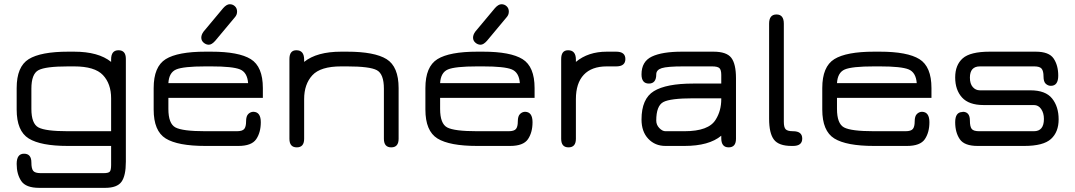

<svg xmlns="http://www.w3.org/2000/svg" viewBox="-20 -697 5134 917"><path d="M581.1 75.2Q581.1 142.6 560.1 171.4Q539.1 200.2 482.4 200.2H167Q103.5 200.2 81.5 167.5Q59.6 134.8 59.6 85.9Q59.6 37.1 94.7 37.1Q129.9 37.1 129.9 79.1Q129.9 108.4 138.7 119.1Q147.5 129.9 173.8 129.9H475.6Q498 129.9 504.4 122.6Q510.7 115.2 510.7 90.8V0H303.7Q174.8 0 117.2 -35.6Q59.6 -71.3 59.6 -173.8V-276.4Q59.6 -378.9 117.2 -414.6Q174.8 -450.2 305.7 -450.2H334Q450.2 -450.2 510.7 -401.4V-413.1Q510.7 -457 545.9 -457Q581.1 -457 581.1 -416ZM303.7 -70.3H510.7V-227.5Q510.7 -296.9 471.7 -338.4Q432.6 -379.9 334 -379.9H305.7Q197.3 -379.9 163.6 -361.8Q129.9 -343.8 129.9 -273.4V-176.8Q129.9 -106.4 163.6 -88.4Q197.3 -70.3 303.7 -70.3Z M1007.8 -502Q991.2 -483.4 977.5 -483.4Q963.9 -483.4 952.6 -493.2Q941.4 -502.9 941.4 -517.1Q941.4 -531.2 952.1 -545.9L1045.9 -658.2Q1062.5 -676.8 1077.1 -676.8Q1091.8 -676.8 1102.1 -667Q1112.3 -657.2 1112.3 -641.6Q1112.3 -626 1101.6 -614.3ZM1235.4 -276.4V-229.5H784.2V-176.8Q784.2 -106.4 817.9 -88.4Q851.6 -70.3 960.9 -70.3H1111.3Q1137.7 -70.3 1146.5 -81.1Q1155.3 -91.8 1155.3 -117.2Q1155.3 -142.6 1166 -152.8Q1176.8 -163.1 1190.4 -163.1Q1225.6 -162.1 1225.6 -113.3Q1225.6 -64.5 1203.6 -32.2Q1181.6 0 1118.2 0H960.9Q829.1 0 771.5 -35.6Q713.9 -71.3 713.9 -173.8V-276.4Q713.9 -378.9 771.5 -414.6Q829.1 -450.2 960.9 -450.2H989.3Q1120.1 -450.2 1177.7 -414.6Q1235.4 -378.9 1235.4 -276.4ZM989.3 -379.9H960.9Q855.5 -379.9 821.3 -365.2Q787.1 -350.6 784.2 -299.8H1165Q1161.1 -351.6 1126 -365.7Q1090.8 -379.9 989.3 -379.9Z M1609.4 -379.9Q1510.7 -379.9 1471.7 -337.4Q1432.6 -294.9 1432.6 -223.6V-34.2Q1432.6 6.8 1397.5 6.8Q1362.3 6.8 1362.3 -34.2V-415Q1362.3 -457 1395.5 -457Q1432.6 -457 1432.6 -412.1V-401.4Q1493.2 -450.2 1609.4 -450.2H1637.7Q1768.6 -450.2 1826.2 -414.6Q1883.8 -378.9 1883.8 -276.4V-34.2Q1883.8 6.8 1848.6 6.8Q1813.5 6.8 1813.5 -34.2V-273.4Q1813.5 -343.8 1779.8 -361.8Q1746.1 -379.9 1637.7 -379.9Z M2305.7 -502Q2289.1 -483.4 2275.4 -483.4Q2261.7 -483.4 2250.5 -493.2Q2239.3 -502.9 2239.3 -517.1Q2239.3 -531.2 2250 -545.9L2343.8 -658.2Q2360.4 -676.8 2375 -676.8Q2389.6 -676.8 2399.9 -667Q2410.2 -657.2 2410.2 -641.6Q2410.2 -626 2399.4 -614.3ZM2533.2 -276.4V-229.5H2082V-176.8Q2082 -106.4 2115.7 -88.4Q2149.4 -70.3 2258.8 -70.3H2409.2Q2435.5 -70.3 2444.3 -81.1Q2453.1 -91.8 2453.1 -117.2Q2453.1 -142.6 2463.9 -152.8Q2474.6 -163.1 2488.3 -163.1Q2523.4 -162.1 2523.4 -113.3Q2523.4 -64.5 2501.5 -32.2Q2479.5 0 2416 0H2258.8Q2127 0 2069.3 -35.6Q2011.7 -71.3 2011.7 -173.8V-276.4Q2011.7 -378.9 2069.3 -414.6Q2127 -450.2 2258.8 -450.2H2287.1Q2418 -450.2 2475.6 -414.6Q2533.2 -378.9 2533.2 -276.4ZM2287.1 -379.9H2258.8Q2153.3 -379.9 2119.1 -365.2Q2085 -350.6 2082 -299.8H2462.9Q2459 -351.6 2423.8 -365.7Q2388.7 -379.9 2287.1 -379.9Z M2877.9 -379.9Q2805.7 -379.9 2768.1 -339.8Q2730.5 -299.8 2730.5 -223.6V-34.2Q2730.5 6.8 2695.3 6.8Q2660.2 6.8 2660.2 -34.2V-415Q2660.2 -457 2693.4 -457Q2730.5 -457 2730.5 -412.1V-401.4Q2789.1 -450.2 2877.9 -450.2H2922.9Q2966.8 -450.2 2966.8 -415Q2966.8 -379.9 2922.9 -379.9Z M3291 -297.9H3424.8V-338.9Q3424.8 -363.3 3416 -371.6Q3407.2 -379.9 3380.9 -379.9H3243.2Q3167 -379.9 3140.6 -371.6Q3114.3 -363.3 3114.3 -341.8Q3114.3 -297.9 3079.1 -297.9Q3043.9 -297.9 3043.9 -341.8Q3043.9 -403.3 3093.3 -426.8Q3142.6 -450.2 3236.3 -450.2H3387.7Q3450.2 -450.2 3472.7 -420.9Q3495.1 -391.6 3495.1 -323.2V-34.2Q3495.1 6.8 3460 6.8Q3424.8 6.8 3424.8 -37.1V-48.8Q3366.2 0 3249 0H3158.2Q3108.4 0 3076.2 -34.2Q3043.9 -68.4 3043.9 -126Q3043.9 -225.6 3103 -261.7Q3162.1 -297.9 3291 -297.9ZM3424.8 -227.5H3291Q3181.6 -227.5 3147.9 -209.5Q3114.3 -191.4 3114.3 -121.1Q3114.3 -100.6 3128.9 -85.4Q3143.6 -70.3 3158.2 -70.3H3249Q3365.2 -70.3 3398.4 -126Q3424.8 -168 3424.8 -223.6Q3424.8 -225.6 3424.8 -227.5Z M3767.6 0H3760.7Q3699.2 0 3676.3 -30.3Q3653.3 -60.5 3653.3 -129.9V-584Q3653.3 -627.9 3688.5 -627.9Q3723.6 -627.9 3723.6 -584V-115.2Q3723.6 -88.9 3732.4 -79.6Q3741.2 -70.3 3767.6 -70.3Q3811.5 -70.3 3811.5 -35.2Q3811.5 0 3767.6 0Z M4428.7 -276.4V-229.5H3977.5V-176.8Q3977.5 -106.4 4011.2 -88.4Q4044.9 -70.3 4154.3 -70.3H4304.7Q4331.1 -70.3 4339.8 -81.1Q4348.6 -91.8 4348.6 -117.2Q4348.6 -142.6 4359.4 -152.8Q4370.1 -163.1 4383.8 -163.1Q4418.9 -162.1 4418.9 -113.3Q4418.9 -64.5 4397 -32.2Q4375 0 4311.5 0H4154.3Q4022.5 0 3964.8 -35.6Q3907.2 -71.3 3907.2 -173.8V-276.4Q3907.2 -378.9 3964.8 -414.6Q4022.5 -450.2 4154.3 -450.2H4182.6Q4313.5 -450.2 4371.1 -414.6Q4428.7 -378.9 4428.7 -276.4ZM4182.6 -379.9H4154.3Q4048.8 -379.9 4014.6 -365.2Q3980.5 -350.6 3977.5 -299.8H4358.4Q4354.5 -351.6 4319.3 -365.7Q4284.2 -379.9 4182.6 -379.9Z M4649.4 0Q4585.9 0 4564 -32.2Q4542 -64.5 4542 -113.3Q4542 -162.1 4577.1 -162.1Q4577.1 -162.1 4578.1 -163.1Q4612.3 -163.1 4612.3 -121.1Q4612.3 -91.8 4621.1 -81.1Q4629.9 -70.3 4656.2 -70.3H4918Q4965.8 -70.3 4965.8 -128.9Q4965.8 -157.2 4952.6 -176.3Q4939.5 -195.3 4918 -195.3H4677.7Q4607.4 -195.3 4574.7 -231.4Q4542 -267.6 4542 -327.1Q4542 -386.7 4578.1 -418.5Q4614.3 -450.2 4707 -450.2H4926.8Q4990.2 -450.2 5012.2 -417.5Q5034.2 -384.8 5034.2 -335.9Q5034.2 -287.1 4999 -287.1Q4985.4 -287.1 4974.6 -296.9Q4963.9 -306.6 4963.9 -332Q4963.9 -357.4 4955.1 -368.7Q4946.3 -379.9 4919.9 -379.9H4660.2Q4612.3 -379.9 4612.3 -326.2Q4612.3 -296.9 4626 -281.2Q4639.6 -265.6 4660.2 -265.6H4901.4Q4973.6 -265.6 5004.9 -226.6Q5036.1 -187.5 5036.1 -127Q5036.1 -66.4 4999.5 -33.2Q4962.9 0 4872.1 0Z"/></svg>

Font: Jura
Style: DemiBold
Weight: 600
Version: Version 2.5